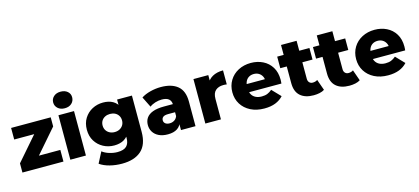

<svg xmlns="http://www.w3.org/2000/svg" viewBox="-73 -1431 4935 2261"><g transform="rotate(-15 2394.5 -300.5)"><path d="M33 0V-112L337 -462L369 -401H40V-542H523V-431L218 -80L186 -142H533V0Z M617 0V-542H807V0ZM712 -602Q660 -602 628 -631Q596 -660 596 -703Q596 -746 628 -775Q660 -804 712 -804Q764 -804 796 -776.5Q828 -749 828 -706Q828 -661 796.5 -631.5Q765 -602 712 -602Z M1195 203Q1117 203 1046.5 185Q976 167 926 132L995 -1Q1029 26 1079.5 41.5Q1130 57 1178 57Q1255 57 1289 23.5Q1323 -10 1323 -74V-138L1333 -290L1332 -443V-542H1513V-99Q1513 55 1430 129Q1347 203 1195 203ZM1162 -28Q1090 -28 1029.5 -60.5Q969 -93 932.5 -151.5Q896 -210 896 -290Q896 -370 932.5 -428.5Q969 -487 1029.5 -519Q1090 -551 1162 -551Q1231 -551 1280 -523.5Q1329 -496 1354.5 -438Q1380 -380 1380 -290Q1380 -200 1354.5 -142Q1329 -84 1280 -56Q1231 -28 1162 -28ZM1207 -179Q1241 -179 1267.5 -193Q1294 -207 1309.5 -232Q1325 -257 1325 -290Q1325 -323 1309.5 -348Q1294 -373 1267.5 -386.5Q1241 -400 1207 -400Q1173 -400 1146 -386.5Q1119 -373 1103.5 -348Q1088 -323 1088 -290Q1088 -257 1103.5 -232Q1119 -207 1146 -193Q1173 -179 1207 -179Z M1966 0V-101L1953 -126V-312Q1953 -357 1925.5 -381.5Q1898 -406 1838 -406Q1799 -406 1759 -393.5Q1719 -381 1691 -359L1627 -488Q1673 -518 1737.5 -534.5Q1802 -551 1866 -551Q1998 -551 2070.5 -490.5Q2143 -430 2143 -301V0ZM1806 9Q1741 9 1696 -13Q1651 -35 1627.5 -73Q1604 -111 1604 -158Q1604 -208 1629.5 -244.5Q1655 -281 1708 -300.5Q1761 -320 1845 -320H1973V-221H1871Q1825 -221 1806.5 -206Q1788 -191 1788 -166Q1788 -141 1807 -126Q1826 -111 1859 -111Q1890 -111 1915.5 -126.5Q1941 -142 1953 -174L1979 -104Q1964 -48 1920.5 -19.5Q1877 9 1806 9Z M2263 0V-542H2444V-384L2417 -429Q2441 -490 2495 -520.5Q2549 -551 2626 -551V-380Q2613 -382 2603.5 -382.5Q2594 -383 2583 -383Q2525 -383 2489 -351.5Q2453 -320 2453 -249V0Z M2983 9Q2887 9 2815.5 -27.5Q2744 -64 2704.5 -127.5Q2665 -191 2665 -272Q2665 -353 2703.5 -416.5Q2742 -480 2810 -515.5Q2878 -551 2963 -551Q3043 -551 3109 -518.5Q3175 -486 3214 -423Q3253 -360 3253 -270Q3253 -260 3252 -247Q3251 -234 3250 -223H2821V-323H3149L3077 -295Q3078 -332 3063.5 -359Q3049 -386 3023.5 -401Q2998 -416 2964 -416Q2930 -416 2904.5 -401Q2879 -386 2865 -358.5Q2851 -331 2851 -294V-265Q2851 -225 2867.5 -196Q2884 -167 2915 -151.5Q2946 -136 2989 -136Q3029 -136 3057.5 -147.5Q3086 -159 3114 -183L3214 -79Q3175 -36 3118 -13.5Q3061 9 2983 9Z M3583 9Q3479 9 3421 -42.5Q3363 -94 3363 -198V-663H3553V-200Q3553 -171 3569 -154.5Q3585 -138 3610 -138Q3644 -138 3668 -155L3715 -22Q3691 -6 3656 1.5Q3621 9 3583 9ZM3284 -401V-542H3677V-401Z M4019 9Q3915 9 3857 -42.5Q3799 -94 3799 -198V-663H3989V-200Q3989 -171 4005 -154.5Q4021 -138 4046 -138Q4080 -138 4104 -155L4151 -22Q4127 -6 4092 1.5Q4057 9 4019 9ZM3720 -401V-542H4113V-401Z M4492 9Q4396 9 4324.5 -27.5Q4253 -64 4213.5 -127.5Q4174 -191 4174 -272Q4174 -353 4212.5 -416.5Q4251 -480 4319 -515.5Q4387 -551 4472 -551Q4552 -551 4618 -518.5Q4684 -486 4723 -423Q4762 -360 4762 -270Q4762 -260 4761 -247Q4760 -234 4759 -223H4330V-323H4658L4586 -295Q4587 -332 4572.5 -359Q4558 -386 4532.5 -401Q4507 -416 4473 -416Q4439 -416 4413.5 -401Q4388 -386 4374 -358.5Q4360 -331 4360 -294V-265Q4360 -225 4376.5 -196Q4393 -167 4424 -151.5Q4455 -136 4498 -136Q4538 -136 4566.5 -147.5Q4595 -159 4623 -183L4723 -79Q4684 -36 4627 -13.5Q4570 9 4492 9Z"/></g></svg>

Font: Montserrat Thin ExtraBold
Style: Regular
Weight: 800
Version: Version 9.000